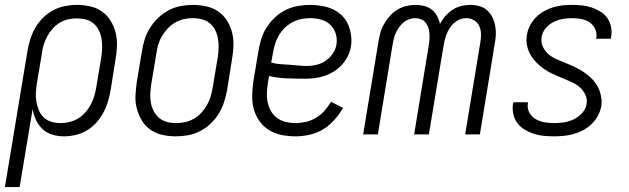

<svg xmlns="http://www.w3.org/2000/svg" viewBox="-53 -548 2567 783"><path d="M-33 215 59 -340Q63 -364 70.5 -388Q78 -412 90.5 -434Q103 -456 122 -475Q141 -494 163.5 -506Q186 -518 211 -523Q236 -528 260 -528Q288 -528 315 -522Q342 -516 363 -501Q384 -486 398 -463.5Q412 -441 418.5 -415Q425 -389 424 -361Q423 -333 418 -305L398 -180Q394 -156 387 -133Q380 -110 368.5 -88.5Q357 -67 340 -48Q323 -29 301 -16Q279 -3 255 2.5Q231 8 208 8Q183 8 160 1Q137 -6 120.5 -21.5Q104 -37 94 -58.5Q84 -80 80 -103L27 215ZM194 -46Q212 -46 230.5 -50.5Q249 -55 265 -64.5Q281 -74 294 -88.5Q307 -103 316 -119.5Q325 -136 330.5 -153.5Q336 -171 339 -189L360 -314Q363 -333 363.5 -352.5Q364 -372 361 -390Q358 -408 350 -424.5Q342 -441 328.5 -452.5Q315 -464 297 -468.5Q279 -473 259 -473Q242 -473 224 -469Q206 -465 190 -455Q174 -445 161.5 -431Q149 -417 140 -400.5Q131 -384 125.5 -366.5Q120 -349 118 -331L98 -212Q95 -193 93.5 -173.5Q92 -154 95 -135.5Q98 -117 105 -99.5Q112 -82 125 -69.5Q138 -57 156.5 -51.5Q175 -46 194 -46Z M664 8Q636 8 609 2Q582 -4 560.5 -19Q539 -34 525.5 -56.5Q512 -79 505 -105Q498 -131 499.5 -159Q501 -187 505 -215L526 -340Q530 -365 537.5 -389Q545 -413 559.5 -435.5Q574 -458 593.5 -476.5Q613 -495 636.5 -507Q660 -519 685 -523.5Q710 -528 734 -528Q762 -528 789 -522Q816 -516 837.5 -501Q859 -486 873 -463.5Q887 -441 893.5 -415Q900 -389 899 -361Q898 -333 893 -305L873 -180Q868 -155 860.5 -131Q853 -107 839 -84.5Q825 -62 805.5 -43.5Q786 -25 762.5 -13Q739 -1 713.5 3.5Q688 8 664 8ZM665 -46Q683 -46 701.5 -50Q720 -54 737 -63.5Q754 -73 767.5 -87.5Q781 -102 790.5 -118.5Q800 -135 805.5 -153Q811 -171 814 -189L835 -314Q838 -333 838.5 -352.5Q839 -372 836 -390Q833 -408 825 -424.5Q817 -441 803.5 -452.5Q790 -464 771.5 -469Q753 -474 733 -474Q715 -474 697 -470Q679 -466 662 -456.5Q645 -447 631.5 -432.5Q618 -418 608 -401.5Q598 -385 592.5 -367Q587 -349 585 -331L564 -206Q561 -187 560 -167.5Q559 -148 562 -130Q565 -112 573.5 -95.5Q582 -79 595.5 -67.5Q609 -56 627 -51Q645 -46 665 -46Z M1152 8Q1123 8 1095.5 2.5Q1068 -3 1045 -17Q1022 -31 1006 -53Q990 -75 982.5 -101.5Q975 -128 975.5 -157Q976 -186 980 -215L1001 -340Q1005 -365 1012.5 -389.5Q1020 -414 1034.5 -436.5Q1049 -459 1069 -477.5Q1089 -496 1112.5 -507.5Q1136 -519 1161.5 -523.5Q1187 -528 1211 -528Q1235 -528 1259 -524Q1283 -520 1303.5 -510.5Q1324 -501 1340.5 -485.5Q1357 -470 1366 -449.5Q1375 -429 1378.5 -405.5Q1382 -382 1378 -358Q1375 -338 1365.5 -319Q1356 -300 1341.5 -284Q1327 -268 1308.5 -256.5Q1290 -245 1270.5 -238.5Q1251 -232 1230.5 -229.5Q1210 -227 1190 -227Q1153 -227 1116 -228.5Q1079 -230 1044 -238L1039 -206Q1036 -186 1035.5 -166Q1035 -146 1039.5 -127Q1044 -108 1053.5 -92.5Q1063 -77 1078.5 -66Q1094 -55 1113 -50.5Q1132 -46 1152 -46Q1173 -46 1194.5 -51Q1216 -56 1235.5 -67.5Q1255 -79 1270 -96Q1285 -113 1297 -133L1346 -108Q1331 -82 1310.5 -59Q1290 -36 1264.5 -20.5Q1239 -5 1209.5 1.5Q1180 8 1152 8ZM1200 -279Q1219 -279 1239 -284Q1259 -289 1275.5 -300.5Q1292 -312 1304 -329.5Q1316 -347 1319 -366Q1323 -389 1316 -411Q1309 -433 1293.5 -447.5Q1278 -462 1256.5 -468Q1235 -474 1211 -474Q1193 -474 1174.5 -470Q1156 -466 1139 -457Q1122 -448 1107.5 -433.5Q1093 -419 1083.5 -402.5Q1074 -386 1068.5 -368Q1063 -350 1060 -331L1053 -293Q1070 -288 1088.5 -286.5Q1107 -285 1126 -284Q1145 -283 1163 -281Q1181 -279 1200 -279Z M1428 0 1490 -376Q1493 -395 1498 -413.5Q1503 -432 1513 -449.5Q1523 -467 1536.5 -482.5Q1550 -498 1567.5 -508.5Q1585 -519 1604 -523.5Q1623 -528 1642 -528Q1660 -528 1677.5 -523.5Q1695 -519 1708 -508.5Q1721 -498 1729.5 -482.5Q1738 -467 1741 -450Q1750 -467 1763 -482Q1776 -497 1792.5 -508Q1809 -519 1827.5 -523.5Q1846 -528 1864 -528Q1884 -528 1902 -523Q1920 -518 1933.5 -506Q1947 -494 1955 -477.5Q1963 -461 1966.5 -442.5Q1970 -424 1969 -405Q1968 -386 1964 -366L1904 0H1844L1906 -376Q1909 -393 1908.5 -410.5Q1908 -428 1901 -442.5Q1894 -457 1880 -465.5Q1866 -474 1849 -474Q1836 -474 1823 -469Q1810 -464 1799 -454.5Q1788 -445 1780.5 -433Q1773 -421 1768 -408Q1763 -395 1760 -382Q1757 -369 1755 -356L1696 0H1636L1696 -366Q1698 -378 1698.5 -390.5Q1699 -403 1698 -414.5Q1697 -426 1693 -437Q1689 -448 1682 -456.5Q1675 -465 1663.5 -469.5Q1652 -474 1640 -474Q1628 -474 1615.5 -469.5Q1603 -465 1592.5 -456.5Q1582 -448 1574.5 -437Q1567 -426 1561.5 -414.5Q1556 -403 1553 -390.5Q1550 -378 1548 -366L1488 0Z M2207 8Q2185 8 2164 6Q2143 4 2123.5 -2.5Q2104 -9 2086.5 -19.5Q2069 -30 2057 -46Q2045 -62 2040.5 -82.5Q2036 -103 2039 -125Q2040 -127 2040 -128.5Q2040 -130 2041 -131H2100V-128Q2096 -107 2105.5 -89.5Q2115 -72 2131 -62.5Q2147 -53 2166.5 -49.5Q2186 -46 2207 -46Q2226 -46 2246.5 -49Q2267 -52 2286 -61Q2305 -70 2320.5 -86.5Q2336 -103 2339 -123Q2343 -144 2333.5 -163Q2324 -182 2308.5 -194.5Q2293 -207 2274.5 -215Q2256 -223 2236.5 -231Q2217 -239 2199 -247.5Q2181 -256 2164.5 -267.5Q2148 -279 2134 -293.5Q2120 -308 2110 -325.5Q2100 -343 2096 -364Q2092 -385 2096 -406Q2099 -425 2108.5 -443.5Q2118 -462 2132.5 -477Q2147 -492 2165 -502Q2183 -512 2202 -518Q2221 -524 2240.5 -526Q2260 -528 2279 -528Q2300 -528 2320.5 -526Q2341 -524 2360 -517.5Q2379 -511 2396 -500.5Q2413 -490 2424 -474Q2435 -458 2439 -438Q2443 -418 2439 -397Q2439 -395 2439 -393.5Q2439 -392 2437 -390H2378L2379 -394Q2382 -413 2374 -430Q2366 -447 2351 -457Q2336 -467 2317.5 -470.5Q2299 -474 2279 -474Q2260 -474 2241 -470.5Q2222 -467 2204 -458Q2186 -449 2172.5 -433Q2159 -417 2156 -398Q2152 -376 2161 -357Q2170 -338 2185.5 -325.5Q2201 -313 2220 -305Q2239 -297 2257.5 -289.5Q2276 -282 2294.5 -273Q2313 -264 2330 -252.5Q2347 -241 2361 -226.5Q2375 -212 2384.5 -194.5Q2394 -177 2398 -156.5Q2402 -136 2399 -114Q2395 -94 2385 -75.5Q2375 -57 2359.5 -42Q2344 -27 2325 -17Q2306 -7 2286.5 -1.5Q2267 4 2246.5 6Q2226 8 2207 8Z"/></svg>

Font: Iosevka QP Light
Style: Italic
Weight: 300
Italic angle: -9°
Designer: Belleve Invis
Foundry: Belleve Invis
Version: Version 20.0.0; ttfautohint (v1.8.4)